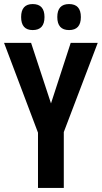

<svg xmlns="http://www.w3.org/2000/svg" viewBox="-20 -925 501 945"><path d="M141 -777Q199 -777 199 -841Q199 -905 141 -905Q84 -905 84 -841Q84 -777 141 -777ZM320 -777Q378 -777 378 -841Q378 -905 320 -905Q262 -905 262 -841Q262 -777 320 -777ZM133 -714H0L167 -272V0H294V-275L461 -714H328L231 -416Z"/></svg>

Font: Noto Sans UI Condensed
Style: Bold
Weight: 700
Width: 3
Designer: Monotype Design Team
Foundry: Monotype Imaging Inc.
Version: 1.001